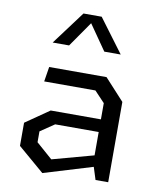

<svg xmlns="http://www.w3.org/2000/svg" viewBox="-90 -875 779 956"><g transform="rotate(10 300.0 -397.0)"><path d="M457 0 437 -63 190 12 57 -102V-219L177 -302H431V-384L379 -439H120L132 -514H422L521 -406V0ZM128 -637 254 -806H346L472 -637H389L300 -765L211 -637ZM140 -135 222 -63 431 -120V-238H211L140 -190Z"/></g></svg>

Font: Moralerspace Krypton JPDOC
Style: Regular
Weight: 400
Version: v0.0.6; ttfautohint (v1.8.4.7-5d5b-dirty) -l 6 -r 45 -G 200 